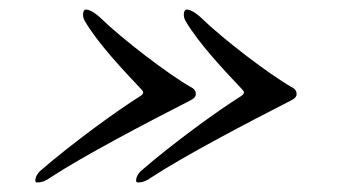

<svg xmlns="http://www.w3.org/2000/svg" viewBox="-20 -401 740 402"><path d="M160 -381C153 -381 152 -367 157 -358C184 -311 240 -252 274 -216C280 -210 283 -206 274 -200C223 -168 131 -101 64 -43C54 -34 51 -19 57 -19C70 -19 78 -24 85 -29C157 -76 287 -144 379 -191C383 -193 390 -197 390 -204C390 -212 385 -216 379 -219C333 -245 235 -320 191 -363C187 -367 171 -381 160 -381ZM371 -381C364 -381 363 -367 368 -358C395 -311 451 -252 485 -216C491 -210 494 -206 485 -200C434 -168 342 -101 275 -43C265 -34 262 -19 268 -19C281 -19 289 -24 296 -29C368 -76 498 -144 590 -191C594 -193 601 -197 601 -204C601 -212 596 -216 590 -219C544 -245 446 -320 402 -363C398 -367 382 -381 371 -381Z"/></svg>

Font: EB Garamond
Style: Italic
Weight: 400
Italic angle: -17.2°
Designer: Georg Duffner and Octavio Pardo
Foundry: Georg Duffner
Version: Version 1.000;PS 001.000;hotconv 1.0.88;makeotf.lib2.5.64775